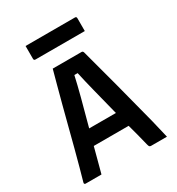

<svg xmlns="http://www.w3.org/2000/svg" viewBox="-210 -1033 1070 1163"><g transform="rotate(-30 325.0 -452.0)"><path d="M156 0H45Q41 0 38 -3Q35 -6 37 -13Q47 -47 61.5 -100.5Q76 -154 93 -218Q110 -282 127.5 -351Q145 -420 162.5 -485.5Q180 -551 195 -607.5Q210 -664 221 -703H423Q432 -703 435 -692Q468 -571 505.5 -429Q543 -287 584 -126Q599 -65 614 0H504Q496 0 492.5 -3.5Q489 -7 486 -19Q476 -60 466 -98.5Q456 -137 446 -173H202Q192 -133 180 -90Q168 -47 156 0ZM315 -604Q302 -545 281 -465Q260 -385 231 -279H418Q392 -382 371.5 -463Q351 -544 338 -604ZM147 -904H492Q503 -904 503 -893V-803H158Q147 -803 147 -814Z"/></g></svg>

Font: Recursive Sn Lnr St SmB
Style: Regular
Weight: 600
Version: Version 1.079;hotconv 1.0.112;makeotfexe 2.5.65598; ttfautoh